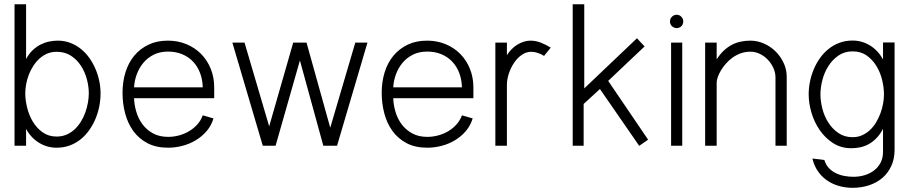

<svg xmlns="http://www.w3.org/2000/svg" viewBox="-20 -690 4311 909"><path d="M103.5 -410.6Q117.2 -436 135.3 -452.9Q153.3 -469.7 173.1 -479.5Q192.9 -489.3 213.4 -493.4Q233.9 -497.6 252.9 -497.6Q285.2 -497.6 312.7 -487.1Q340.3 -476.6 363 -458.3Q385.7 -439.9 403.1 -415.5Q420.4 -391.1 432.1 -363.5Q443.8 -335.9 450 -306.4Q456.1 -276.9 456.1 -248.5Q456.1 -218.3 450.2 -187.5Q444.3 -156.7 432.4 -128.2Q420.4 -99.6 402.8 -74.5Q385.3 -49.3 362.3 -30.8Q339.4 -12.2 310.8 -1.5Q282.2 9.3 248 9.3Q203.1 9.3 165 -13.9Q127 -37.1 103.5 -79.6V0H48.8V-669.9H103.5ZM400.4 -248.5Q400.4 -280.8 391.1 -315.4Q381.8 -350.1 363 -378.9Q344.2 -407.7 315.7 -426.3Q287.1 -444.8 248 -444.8Q223.6 -444.8 203.1 -436Q182.6 -427.2 166.3 -412.1Q149.9 -397 137.2 -377.2Q124.5 -357.4 116.2 -335.7Q107.9 -314 103.8 -291.5Q99.6 -269 99.6 -248.5Q99.6 -216.8 108.4 -180.7Q117.2 -144.5 135.5 -114Q153.8 -83.5 181.9 -63.5Q210 -43.5 248 -43.5Q273.9 -43.5 295.2 -52.7Q316.4 -62 333.3 -77.6Q350.1 -93.3 362.8 -113.8Q375.5 -134.3 383.8 -157.2Q392.1 -180.2 396.2 -203.6Q400.4 -227.1 400.4 -248.5Z M990.7 -129.4Q980.5 -95.2 958.3 -69.3Q936 -43.5 906.7 -25.9Q877.4 -8.3 843.5 0.5Q809.6 9.3 775.9 9.3Q718.8 9.3 678 -12.2Q637.2 -33.7 611.1 -69.8Q585 -106 572.5 -152.8Q560.1 -199.7 560.1 -251Q560.1 -302.2 574 -347.4Q587.9 -392.6 615.2 -425.8Q642.6 -459 682.6 -478.3Q722.7 -497.6 774.9 -497.6Q822.8 -497.6 863 -480.7Q903.3 -463.9 932.4 -434.3Q961.4 -404.8 977.8 -364.3Q994.1 -323.7 994.1 -276.4V-225.1H614.7Q615.7 -192.9 625.5 -160.2Q635.3 -127.4 654.8 -101.3Q674.3 -75.2 704.3 -58.6Q734.4 -42 776.4 -42Q801.3 -42 826.4 -48.6Q851.6 -55.2 873.5 -67.9Q895.5 -80.6 913.1 -99.6Q930.7 -118.7 939.9 -144ZM939.9 -276.4Q939 -314 927 -345Q915 -376 893.8 -398.4Q872.6 -420.9 842.5 -433.3Q812.5 -445.8 774.9 -445.8Q736.3 -445.8 706.8 -430.7Q677.2 -415.5 657.5 -391.1Q637.7 -366.7 627 -336.7Q616.2 -306.6 614.7 -276.4Z M1137.7 -488.3 1254.4 -91.8 1368.2 -488.3H1431.2L1543.5 -85.4L1662.1 -488.3H1719.7L1575.7 0H1510.7L1399.9 -403.8L1284.7 0H1224.1L1080.1 -488.3Z M2217.8 -129.4Q2207.5 -95.2 2185.3 -69.3Q2163.1 -43.5 2133.8 -25.9Q2104.5 -8.3 2070.6 0.5Q2036.6 9.3 2002.9 9.3Q1945.8 9.3 1905 -12.2Q1864.3 -33.7 1838.1 -69.8Q1812 -106 1799.6 -152.8Q1787.1 -199.7 1787.1 -251Q1787.1 -302.2 1801 -347.4Q1814.9 -392.6 1842.3 -425.8Q1869.6 -459 1909.7 -478.3Q1949.7 -497.6 2002 -497.6Q2049.8 -497.6 2090.1 -480.7Q2130.4 -463.9 2159.4 -434.3Q2188.5 -404.8 2204.8 -364.3Q2221.2 -323.7 2221.2 -276.4V-225.1H1841.8Q1842.8 -192.9 1852.5 -160.2Q1862.3 -127.4 1881.8 -101.3Q1901.4 -75.2 1931.4 -58.6Q1961.4 -42 2003.4 -42Q2028.3 -42 2053.5 -48.6Q2078.6 -55.2 2100.6 -67.9Q2122.6 -80.6 2140.1 -99.6Q2157.7 -118.7 2167 -144ZM2167 -276.4Q2166 -314 2154.1 -345Q2142.1 -376 2120.8 -398.4Q2099.6 -420.9 2069.6 -433.3Q2039.6 -445.8 2002 -445.8Q1963.4 -445.8 1933.8 -430.7Q1904.3 -415.5 1884.5 -391.1Q1864.7 -366.7 1854 -336.7Q1843.3 -306.6 1841.8 -276.4Z M2555.7 -425.3Q2544.4 -433.1 2527.6 -439Q2510.7 -444.8 2495.6 -444.8Q2470.2 -444.8 2448.7 -429.2Q2427.2 -413.6 2412.1 -390.1Q2397 -366.7 2388.4 -339.6Q2379.9 -312.5 2379.9 -289.6V0H2325.2V-488.3H2379.9V-428.7Q2389.2 -443.8 2401.6 -456.5Q2414.1 -469.2 2428.7 -478.3Q2443.4 -487.3 2459.2 -492.4Q2475.1 -497.6 2490.7 -497.6Q2516.6 -497.6 2540.8 -488Q2564.9 -478.5 2587.4 -464.4Z M3048.3 -28.8 3006.3 0.5 2820.3 -268.6 2743.2 -197.8V0H2691.4V-669.9H2746.1V-271.5L2995.6 -508.8L3031.7 -470.2L2859.4 -307.1Z M3214.8 -588.4Q3214.8 -574.7 3205.8 -565.9Q3196.8 -557.1 3183.6 -557.1Q3170.9 -557.1 3161.4 -565.9Q3151.9 -574.7 3151.9 -588.4Q3151.9 -601.1 3161.1 -610.6Q3170.4 -620.1 3183.6 -620.1Q3196.8 -620.1 3205.8 -610.6Q3214.8 -601.1 3214.8 -588.4ZM3210 0H3157.2V-488.3H3210Z M3373 -488.3V-408.7Q3388.7 -433.6 3406.7 -450.4Q3424.8 -467.3 3444.8 -477.8Q3464.8 -488.3 3487.1 -492.9Q3509.3 -497.6 3532.7 -497.6Q3566.4 -497.6 3597.4 -483.6Q3628.4 -469.7 3652.1 -446.3Q3675.8 -422.9 3690.2 -391.8Q3704.6 -360.8 3704.6 -327.1V0H3651.4V-323.2Q3651.4 -346.2 3641.6 -367.9Q3631.8 -389.6 3615.5 -407Q3599.1 -424.3 3577.6 -434.8Q3556.2 -445.3 3532.7 -445.3Q3508.3 -445.3 3486.8 -437.5Q3465.3 -429.7 3447.8 -417Q3430.2 -404.3 3416.3 -388.2Q3402.3 -372.1 3392.8 -356Q3383.3 -339.8 3378.2 -325Q3373 -310.1 3373 -299.3V0H3318.4V-488.3Z M4215.3 19Q4215.3 61.5 4200 95.2Q4184.6 128.9 4158 151.9Q4131.3 174.8 4095 187Q4058.6 199.2 4016.6 199.2Q3981.4 199.2 3950.2 189.9Q3918.9 180.7 3894 163.1Q3869.1 145.5 3851.6 119.6Q3834 93.8 3826.2 60.5L3882.8 67.4Q3889.6 89.8 3903.6 105Q3917.5 120.1 3936.3 129.4Q3955.1 138.7 3976.8 142.8Q3998.5 147 4020.5 147Q4048.3 147 4073.5 139.4Q4098.6 131.8 4118.2 116.9Q4137.7 102.1 4149.2 79.8Q4160.6 57.6 4160.6 28.3V-80.1Q4146.5 -53.2 4128.9 -35.4Q4111.3 -17.6 4091.8 -7.1Q4072.3 3.4 4051.5 7.6Q4030.8 11.7 4010.3 11.7Q3961.9 11.7 3924.6 -12.2Q3887.2 -36.1 3861.3 -73.5Q3835.4 -110.8 3822 -155.8Q3808.6 -200.7 3808.6 -243.2Q3808.6 -272.9 3814.7 -303.5Q3820.8 -334 3832.8 -362.3Q3844.7 -390.6 3862.3 -415.3Q3879.9 -439.9 3903.1 -458.5Q3926.3 -477.1 3954.6 -487.5Q3982.9 -498 4016.6 -498Q4061.5 -498 4099.9 -474.1Q4138.2 -450.2 4160.6 -408.2V-488.8H4215.3ZM4165 -243.2Q4165 -275.4 4156.5 -311Q4147.9 -346.7 4129.6 -377Q4111.3 -407.2 4083.5 -427Q4055.7 -446.8 4016.6 -446.8Q3978 -446.8 3949.5 -427Q3920.9 -407.2 3901.9 -377.2Q3882.8 -347.2 3873.5 -311.3Q3864.3 -275.4 3864.3 -243.2Q3864.3 -210.9 3873.5 -175Q3882.8 -139.2 3901.9 -109.4Q3920.9 -79.6 3949.5 -60.1Q3978 -40.5 4016.6 -40.5Q4041.5 -40.5 4062 -49.8Q4082.5 -59.1 4099.1 -74.7Q4115.7 -90.3 4127.9 -110.8Q4140.1 -131.3 4148.4 -153.8Q4156.7 -176.3 4160.9 -199.5Q4165 -222.7 4165 -243.2Z"/></svg>

Font: SaysetthaMai
Style: Regular
Weight: 400
Designer: John M. Durdin
Foundry: Lao Script for Windows
Version: Version 1.101